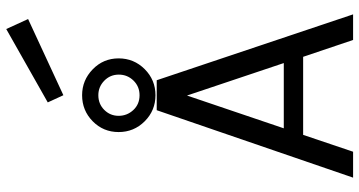

<svg xmlns="http://www.w3.org/2000/svg" viewBox="-288 -863 1151 615"><g transform="rotate(-90 287.5 -555.5)"><path d="M267 -978 502 -1111 534 -1041 290 -928ZM290 -868Q338 -868 373 -834Q408 -800 408 -751Q408 -702 373.5 -667.5Q339 -633 290 -633Q241 -633 206.5 -667.5Q172 -702 172 -751Q172 -800 206.5 -834Q241 -868 290 -868ZM290 -684Q318 -684 337 -703.5Q356 -723 356 -750.5Q356 -778 336.5 -797Q317 -816 290 -816Q262 -816 243 -797Q224 -778 224 -751Q224 -724 242.5 -704Q261 -684 290 -684ZM26 0 242 -629H338L549 0H467L413 -160H163L109 0ZM184 -222H393L289 -532Z"/></g></svg>

Font: Karmilla
Style: Regular
Weight: 400
Designer: Jonathan Pinhorn
Version: Version 1.000